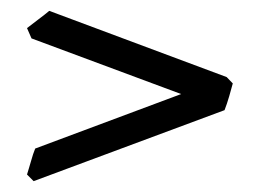

<svg xmlns="http://www.w3.org/2000/svg" viewBox="-20 -459 479 354"><path d="M409.2 -305.2Q406.7 -295.9 402.6 -281.5Q398.4 -267.1 394 -255.9L42 -125L29.8 -137.2Q31.2 -142.1 33.2 -148.4Q35.2 -154.8 37.1 -161.6Q39.1 -168.5 41 -174.6Q43 -180.7 44.9 -185.1L314 -285.6L38.1 -388.2L29.8 -407.2Q41 -416 51.5 -423.8Q62 -431.6 70.8 -439L397.9 -316.9Z"/></svg>

Font: Gentium Plus APac
Style: Regular
Weight: 400
Designer: J. Victor Gaultney, Annie Olsen, Iska Routamaa, Becca Hirsbrunner
Foundry: SIL International
Version: Version 5.000